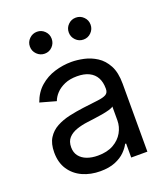

<svg xmlns="http://www.w3.org/2000/svg" viewBox="-139 -845 831 954"><g transform="rotate(-20 277.0 -368.5)"><path d="M228 11.7Q176.3 11.7 134.3 -7.3Q92.3 -26.4 67.6 -63.5Q43 -100.6 43 -154.3Q43 -200.7 61.3 -229.7Q79.6 -258.8 110.4 -275.4Q141.1 -292 178.7 -300.3Q216.3 -308.6 254.4 -313.5Q303.2 -319.8 333.5 -323.2Q363.8 -326.7 378.2 -335Q392.6 -343.3 392.6 -363.3V-366.2Q392.6 -399.4 379.9 -422.9Q367.2 -446.3 341.8 -459Q316.4 -471.7 278.3 -471.7Q239.7 -471.7 212.2 -459.5Q184.6 -447.3 167.2 -428.7Q149.9 -410.2 142.6 -389.6L58.1 -413.1Q75.7 -462.4 109.9 -491.9Q144 -521.5 187.7 -534.9Q231.4 -548.3 276.4 -548.3Q306.6 -548.3 341.8 -540.8Q377 -533.2 408.2 -513.2Q439.5 -493.2 459.5 -456.1Q479.5 -418.9 479.5 -358.9V0H394V-74.2H388.7Q379.4 -55.2 359.4 -35.2Q339.4 -15.1 306.9 -1.7Q274.4 11.7 228 11.7ZM242.7 -65.4Q292 -65.4 325.2 -84.2Q358.4 -103 375.5 -133.3Q392.6 -163.6 392.6 -196.8V-270.5Q387.2 -264.6 370.1 -259.8Q353 -254.9 330.6 -251Q308.1 -247.1 286.4 -244.4Q264.6 -241.7 250.5 -239.7Q218.8 -235.8 191.4 -226.3Q164.1 -216.8 147.5 -198.7Q130.9 -180.7 130.9 -149.4Q130.9 -122.1 145.3 -103.3Q159.7 -84.5 184.8 -75Q210 -65.4 242.7 -65.4ZM372.6 -631.8Q348.6 -631.8 331.8 -648.9Q314.9 -666 314.9 -689.9Q314.9 -713.9 331.8 -730.7Q348.6 -747.6 372.6 -747.6Q396.5 -747.6 413.3 -730.7Q430.2 -713.9 430.2 -689.9Q430.2 -666 413.3 -648.9Q396.5 -631.8 372.6 -631.8ZM167.5 -631.8Q143.6 -631.8 126.5 -648.9Q109.4 -666 109.4 -689.9Q109.4 -713.9 126.5 -730.7Q143.6 -747.6 167.5 -747.6Q190.9 -747.6 207.8 -730.7Q224.6 -713.9 224.6 -689.9Q224.6 -666 208 -648.9Q191.4 -631.8 167.5 -631.8Z"/></g></svg>

Font: Inter 17pt
Style: Regular
Weight: 400
Version: Version 4.001;git-66647c0bb